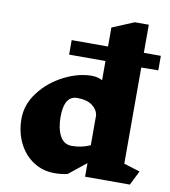

<svg xmlns="http://www.w3.org/2000/svg" viewBox="-95 -964 935 1056"><g transform="rotate(10 372.5 -436.0)"><path d="M650 -107 740 -79 700 1H450V-75L353 3Q321 11 280 11Q214 11 161.5 -23.5Q109 -58 79.5 -118.5Q50 -179 50 -253Q50 -333 103 -402Q156 -471 236 -511.5Q316 -552 391 -552Q422 -552 450 -538V-645H247V-726H450V-832L572 -883H650V-726H745V-645L650 -644ZM451 -175V-343Q445 -376 415 -397Q385 -418 333 -418Q260 -418 260 -300Q260 -235 282 -194Q304 -153 348 -153H349Q403 -153 451 -175Z"/></g></svg>

Font: Inknut Antiqua Black
Style: Regular
Weight: 900
Designer: Claus Eggers Sørensen
Foundry: Claus Eggers Sørensen
Version: Version 1.003; ttfautohint (v1.8.2) -l 8 -r 50 -G 200 -x 14 